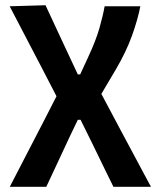

<svg xmlns="http://www.w3.org/2000/svg" viewBox="-20 -522 597 734"><path d="M17.5 192Q40 148.5 72.8 85Q105.5 21.5 145 -54.5L196 -154L143 -256.5Q112 -316 80 -377.2Q48 -438.5 17 -498L154 -502Q168 -472 186.2 -432.8Q204.5 -393.5 222 -356Q239.5 -318.5 251 -294L277.5 -237.5H286.5L317 -303.5Q347 -368 360.2 -414.8Q373.5 -461.5 380 -498H516.5Q507 -448.5 484.8 -386.2Q462.5 -324 422.5 -256L367.5 -163L443 -21Q469 27.5 488.5 64Q508 100.5 524.2 130.8Q540.5 161 557 192H413.5Q393.5 151.5 374.2 111.8Q355 72 334.5 30L288 -64H277.5L247 -0.5Q217 63.5 195.2 110.5Q173.5 157.5 157 192Z"/></svg>

Font: Commissioner SemiBold
Style: Regular
Weight: 600
Designer: Kostas Bartsokas
Foundry: Kostas Bartsokas
Version: Version 1.000; ttfautohint (v1.8.3)